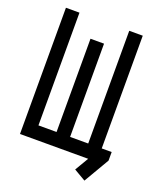

<svg xmlns="http://www.w3.org/2000/svg" viewBox="-146 -775 816 977"><g transform="rotate(20 262.5 -287.0)"><path d="M409.7 0H40.5V-683.6H113.8V-73.2H211.9V-578.1H285.2V-73.2H383.3V-683.6H456.5V-73.2H510.3V-26.9L429.7 110.8L366.2 73.7Z"/></g></svg>

Font: Anka/Coder Condensed
Style: Regular
Weight: 400
Width: 4
Monospace: yes
Version: Version 1.100